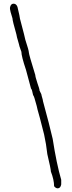

<svg xmlns="http://www.w3.org/2000/svg" viewBox="-20 -863 392 1052"><path d="M54.2 -842.8Q69.3 -842.8 75.7 -825.2Q89.4 -768.1 89.4 -760.7Q118.7 -650.4 118.7 -645.5Q138.2 -586.4 138.2 -575.2Q138.2 -565.4 173.3 -452.1Q173.3 -442.9 185.1 -407.2Q196.8 -375 196.8 -366.2Q208 -346.7 208 -338.9Q215.8 -313.5 215.8 -307.6Q251 -178.7 268.6 -102.5Q290 35.6 315.4 122.1V147.5Q311.5 168.9 295.9 168.9Q285.6 168.9 276.4 157.2Q276.4 122.6 258.8 77.1Q258.8 63.5 239.3 -18.6Q233.4 -72.8 221.7 -126L198.7 -215.8Q181.2 -276.9 181.2 -282.2Q166 -340.8 161.6 -340.8Q155.3 -374.5 149.9 -377.9L122.6 -479.5Q97.2 -555.2 97.2 -579.1Q83.5 -616.2 83.5 -622.1Q69.8 -668 69.8 -674.8Q48.3 -750 48.3 -762.7Q34.7 -805.7 34.7 -813.5V-821.3Q38.6 -842.8 54.2 -842.8Z"/></svg>

Font: CEF Fonts CJK
Style: Regular
Weight: 400
Designer: PartyBoss (派对大魔王)
Version: Release 2.25